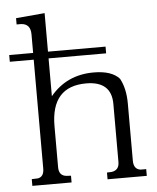

<svg xmlns="http://www.w3.org/2000/svg" viewBox="-53 -779 672 824"><g transform="rotate(-5 283.5 -367.0)"><path d="M357 -462Q435 -462 468 -425Q492 -381 492 -316V-70Q492 -33 522 -29H546V0H377V-29L398 -30Q430 -35 430 -70V-320Q430 -418 321 -418Q170 -418 170 -247V-70Q170 -33 203 -30L222 -29V0H53V-29L80 -30Q106 -35 106 -70V-539H3V-568H106V-648Q106 -694 65 -696H46V-723L170 -734V-568H418V-539H170V-376Q241 -462 357 -462Z"/></g></svg>

Font: cwTeXMing
Style: Medium
Weight: 500
Version: Version 1.17